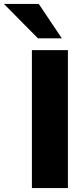

<svg xmlns="http://www.w3.org/2000/svg" viewBox="-99 -961 431 981"><path d="M64 0V-705H248V0ZM95 -765 -79 -941H99L217 -765Z"/></svg>

Font: Nunito Sans 12pt ExtraLight 12pt Black
Style: Regular
Weight: 900
Version: Version 3.101;gftools[0.9.27]